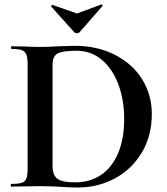

<svg xmlns="http://www.w3.org/2000/svg" viewBox="-20 -831 745 855"><path d="M250 1Q234 0 210.5 -1Q187 -2 158 -2L84 -1Q64 0 30 0Q28 0 28 -6Q28 -12 30 -12Q62 -12 77 -17Q92 -22 97.5 -36.5Q103 -51 103 -81V-544Q103 -574 97.5 -588Q92 -602 77.5 -607.5Q63 -613 32 -613Q29 -613 29 -619Q29 -625 32 -625L85 -624Q131 -622 158 -622Q199 -622 242 -625Q294 -627 312 -627Q413 -627 491.5 -587Q570 -547 613 -478Q656 -409 656 -323Q656 -226 611.5 -151.5Q567 -77 491.5 -36.5Q416 4 326 4Q294 4 250 1ZM533 -301Q533 -386 507 -455.5Q481 -525 433 -565Q385 -605 322 -605Q260 -605 237 -593Q214 -581 214 -542V-92Q214 -52 235 -35.5Q256 -19 316 -19Q380 -19 429 -51.5Q478 -84 505.5 -148Q533 -212 533 -301ZM208 -804Q208 -806 210.5 -808Q213 -810 214 -809L323 -771L431 -811H432Q435 -811 436.5 -808.5Q438 -806 436 -804L334 -687Q330 -683 323 -683Q315 -683 311 -687L208 -802Z"/></svg>

Font: Cormorant Unicase
Style: Bold
Weight: 700
Designer: Christian Thalmann (Catharsis Fonts)
Foundry: Catharsis Fonts
Version: Version 4.000